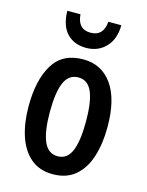

<svg xmlns="http://www.w3.org/2000/svg" viewBox="-115 -826 695 907"><g transform="rotate(15 232.0 -372.0)"><path d="M425.3 -272Q425.3 -191.4 405.3 -127.7Q385.3 -64 342.5 -27.1Q299.8 9.8 231.4 9.8Q166.5 9.8 123.8 -26.9Q81.1 -63.5 60.3 -127Q39.6 -190.4 39.6 -272Q39.6 -399.9 85.7 -475.8Q131.8 -551.8 232.9 -551.8Q322.8 -551.8 374 -480Q425.3 -408.2 425.3 -272ZM143.6 -271Q143.6 -175.8 164.8 -127Q186 -78.1 232.9 -78.1Q278.8 -78.1 299.6 -126.2Q320.3 -174.3 320.3 -272Q320.3 -367.2 299.6 -415.3Q278.8 -463.4 232.4 -463.4Q185.5 -463.4 164.6 -415.5Q143.6 -367.7 143.6 -271ZM363.8 -753.9Q363.3 -685.5 325.7 -646.5Q288.1 -607.4 230 -607.4Q171.4 -607.4 136.2 -644Q101.1 -680.7 99.6 -753.9H164.1Q169.4 -682.1 231.4 -682.1Q294.9 -682.1 300.3 -753.9Z"/></g></svg>

Font: Open Sans Condensed SemiBold
Style: Regular
Weight: 600
Width: 3
Designer: Monotype Design Team
Foundry: Monotype Imaging Inc.
Version: Version 3.000; ttfautohint (v1.8.4)